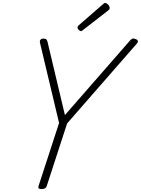

<svg xmlns="http://www.w3.org/2000/svg" viewBox="-20 -1279 963 1313"><path d="M264 14Q237 14 243 -5L384 -438L254 -984Q250 -1000 257 -1007.5Q264 -1015 277 -1015Q292 -1015 297 -1009.5Q302 -1004 305 -993L424 -492L863 -995Q875 -1010 884 -1014Q893 -1018 906 -1012Q918 -1009 922 -1000.5Q926 -992 915 -980L439 -435L299 -5Q293 14 264 14ZM534 -1066Q527 -1066 518.5 -1074.5Q510 -1083 510 -1090Q510 -1092 511 -1095.5Q512 -1099 515 -1103L684 -1250Q688 -1254 691.5 -1256.5Q695 -1259 699 -1259Q705 -1259 712.5 -1253.5Q720 -1248 725 -1240.5Q730 -1233 730 -1225Q730 -1222 729 -1218.5Q728 -1215 723 -1210L548 -1074Q543 -1071 540.5 -1068.5Q538 -1066 534 -1066Z"/></svg>

Font: Playwrite RO ExtraLight
Style: Regular
Weight: 250
Version: Version 1.002